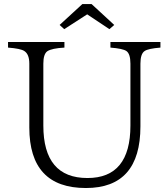

<svg xmlns="http://www.w3.org/2000/svg" viewBox="-20 -923 832 956"><path d="M20 -713.9H300.8V-686Q238.3 -682.6 215.8 -668Q195.8 -653.8 195.8 -606V-297.9Q195.8 -36.6 415.5 -36.6Q629.4 -36.6 629.4 -297.9V-606Q629.4 -654.8 609.4 -668.9Q591.3 -681.2 529.8 -686V-713.9H778.8V-686Q717.8 -681.2 700.2 -668.9Q679.2 -655.3 679.2 -606V-293.9Q679.2 13.2 407.7 13.2Q126 13.2 126 -288.1V-606Q126 -652.8 101.1 -668.9Q83 -681.2 20 -686ZM390.1 -902.8H436L548.8 -798.8L524.9 -777.8L414.1 -851.6L299.8 -777.8L276.9 -798.8Z"/></svg>

Font: I.Ming
Style: Regular
Weight: 400
Designer: Ichiten Fonts Project
Version: Version 6.11; Dec 27, 2019